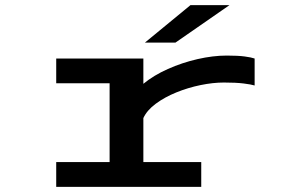

<svg xmlns="http://www.w3.org/2000/svg" viewBox="-20 -728 1140 748"><path d="M199 0V-96.5H407V-403.5H199V-500H538.5V-401.5Q578.5 -434.5 634 -459.2Q689.5 -484 749.8 -497.8Q810 -511.5 863.5 -511.5Q907 -511.5 933.2 -508Q959.5 -504.5 972 -500V-395Q959 -399 929 -402.8Q899 -406.5 852.5 -406.5Q810 -406.5 761.2 -396.5Q712.5 -386.5 667 -368Q621.5 -349.5 587 -324Q552.5 -298.5 538.5 -268V-96.5H764V0ZM663.5 -562H544.5L722 -708H874Z"/></svg>

Font: Trispace Expanded Medium
Style: Regular
Weight: 500
Width: 7
Designer: Tyler Finck
Foundry: Etcetera Type Company
Version: Version 1.210; ttfautohint (v1.8.3)